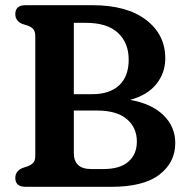

<svg xmlns="http://www.w3.org/2000/svg" viewBox="-20 -720 720 740"><path d="M655.5 -168.5Q655.5 -94 594.5 -47Q533.5 0 410 0H78.5Q39 0 39 -34.5Q39 -60 65.5 -72L86.5 -79Q101 -84.5 108.5 -93.2Q116 -102 116 -119.5V-580.5Q116 -598 108.8 -607Q101.5 -616 87.5 -621L65.5 -628Q39 -639.5 39 -665.5Q39 -700 78.5 -700H336Q468.5 -700 542.8 -643.5Q617 -587 617 -495Q617 -439.5 583.2 -396.8Q549.5 -354 481.5 -335Q564.5 -320.5 610 -276Q655.5 -231.5 655.5 -168.5ZM310.5 -632H264.5V-357H335.5Q402.5 -357 439.2 -391.2Q476 -425.5 476 -490Q476 -554.5 434.8 -593.2Q393.5 -632 310.5 -632ZM354 -294H264.5V-130.5Q264.5 -68.5 331.5 -68.5H378.5Q442.5 -68.5 475 -97Q507.5 -125.5 507.5 -174.5Q507.5 -228.5 468.5 -261.2Q429.5 -294 354 -294Z"/></svg>

Font: Fraunces 72pt SuperSoft SemiBold
Style: Regular
Weight: 600
Version: Version 1.000;[b76b70a41]